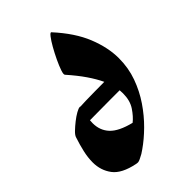

<svg xmlns="http://www.w3.org/2000/svg" viewBox="-214 -804 901 901"><g transform="rotate(-45 236.5 -353.5)"><path d="M213 -23Q194 -9 178 -2Q160 8 151 6Q147 6 144 5Q65 -11 35 -51Q5 -91 5 -144Q5 -176 13 -211Q21 -246 33 -282Q36 -293 51 -307.5Q66 -322 85 -337Q104 -352 121 -361.5Q138 -371 146 -371Q149 -371 150 -370Q160 -371 185.5 -371.5Q211 -372 244.5 -372.5Q278 -373 311 -373Q295 -407 269 -445Q243 -483 204 -527Q199 -532 206.5 -554Q214 -576 227.5 -604.5Q241 -633 256 -659.5Q271 -686 283.5 -702Q296 -718 300 -713Q375 -631 406.5 -552.5Q438 -474 438 -403Q438 -339 417.5 -282Q397 -225 364 -176.5Q331 -128 291.5 -89Q252 -50 213 -23ZM135 -274Q135 -226 165.5 -193.5Q196 -161 269 -143Q292 -161 313.5 -193Q335 -225 335 -273Q335 -283 334 -294Q309 -294 272.5 -294Q236 -294 199 -293.5Q162 -293 136 -293Q135 -283 135 -274Z"/></g></svg>

Font: Ga Maamli
Style: Regular
Weight: 400
Designer: Afotey Clement Nii Odai, Ama Asantewa Diaka, David Abbey-Thompson
Foundry: Sorkin Type Co.
Version: Version 1.000; ttfautohint (v1.8.4.7-5d5b)